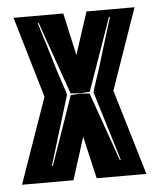

<svg xmlns="http://www.w3.org/2000/svg" viewBox="-48 -532 463 569"><g transform="rotate(-5 184.0 -247.5)"><path d="M-5 0 84 -254 13 -495H161L189 -369L230 -495H373L289 -254L365 0H217L188 -126L148 0ZM88 -48H91L162 -252L190 -254L218 -252L290 -48H293L230 -254Q230 -255 234 -268.5Q238 -282 244.5 -300.5Q251 -319 256.5 -337.5Q262 -356 265 -366L298 -473H295L219 -257L190 -255L162 -257L86 -473H83L116 -366Q119 -356 124.5 -337.5Q130 -319 136.5 -300.5Q143 -282 147 -268.5Q151 -255 151 -254Z"/></g></svg>

Font: Alumni Sans Inline One
Style: Regular
Weight: 400
Designer: Robert E. Leuschke
Foundry: Robert E. Leuschke
Version: Version 1.100; ttfautohint (v1.8.3)